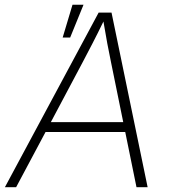

<svg xmlns="http://www.w3.org/2000/svg" viewBox="-36 -780 710 800"><path d="M-15.6 0 375 -727.5H428.7L579.1 0H532.7L485.8 -230H153.8L31.2 0ZM175.8 -271H477.5L426.3 -522Q418.9 -557.1 411.1 -598.6Q403.3 -640.1 395 -690.4Q370.6 -640.1 349.1 -598.6Q327.6 -557.1 309.1 -522ZM225.1 -623.5 266.1 -760.3H312L256.3 -623.5Z"/></svg>

Font: Inter Extra Light
Style: Italic
Weight: 200
Italic angle: -9.39999°
Designer: Rasmus Andersson
Foundry: rsms
Version: Version 4.000;git-3c8e0fc